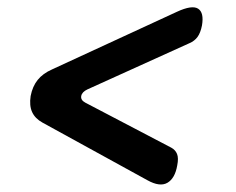

<svg xmlns="http://www.w3.org/2000/svg" viewBox="-20 -590 640 520"><path d="M95 -258Q75 -269 67 -286.5Q59 -304 63 -330Q68 -356 82 -373.5Q96 -391 121 -402L459 -558Q500 -577 516.5 -566.5Q533 -556 527 -521Q523 -501 515 -490Q507 -479 493 -473L217 -348Q202 -341 200 -330Q198 -319 211 -312L444 -190Q455 -184 459.5 -173Q464 -162 460 -142Q454 -107 433.5 -95Q413 -83 379 -102Z"/></svg>

Font: Maple Mono
Style: Italic
Weight: 400
Italic angle: -10°
Monospace: yes
Designer: subframe7536
Version: Version 7.300